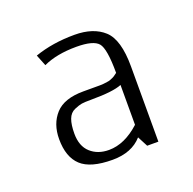

<svg xmlns="http://www.w3.org/2000/svg" viewBox="-64 -770 405 403"><g transform="rotate(-20 138.5 -568.0)"><path d="M194 -484V-573Q175 -565 126 -565Q111 -565 104.5 -564Q98 -563 87.5 -558.5Q77 -554 72.5 -542Q68 -530 68 -510Q68 -482 84 -467.5Q100 -453 125 -453Q160 -453 194 -484ZM228 -434H203L191 -457Q168 -431 125 -431Q76 -431 55 -450.5Q34 -470 34 -510Q34 -544 53.5 -565.5Q73 -587 116 -587Q121 -587 130 -587Q139 -587 142.5 -587Q146 -587 152.5 -587Q159 -587 162 -587.5Q165 -588 169.5 -588.5Q174 -589 176.5 -590Q179 -591 182.5 -592.5Q186 -594 188.5 -596Q191 -598 194 -600Q194 -654 183 -667Q172 -680 134 -680Q90 -680 60 -666L50 -691Q90 -705 139 -705Q181 -705 204.5 -683.5Q228 -662 228 -602Z"/></g></svg>

Font: Afta sans
Style: Regular
Weight: 400
Designer: par.qink
Foundry: Oriol Esparraguera Font
Version: Version 1.000